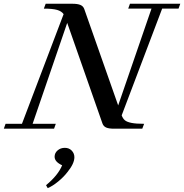

<svg xmlns="http://www.w3.org/2000/svg" viewBox="-52 -683 977 1019"><path d="M-31.7 0 -22.5 -25.9H64.5L285.6 -607.9Q274.9 -623.5 251.2 -630.4Q227.5 -637.2 180.7 -637.2L190.4 -663.1H332Q359.9 -663.1 374.8 -656.7Q389.6 -650.4 395 -635.7L575.2 -123.5L752 -637.2H628.4L637.7 -663.1H904.8L895.5 -637.2H808.6L593.8 -70.8Q600.1 -53.7 610.8 -44.7Q621.6 -35.6 645.5 -30.8Q669.4 -25.9 712.9 -25.9L703.1 0H552.2Q525.4 0 511.2 -6.3Q497.1 -12.7 491.7 -27.8L304.7 -561.5L121.1 -25.9H244.1L234.9 0ZM201.2 315.4 192.4 299.8Q255.9 247.6 277.8 194.3Q237.8 175.8 237.8 148.9Q237.8 128.9 253.7 115.2Q269.5 101.6 292 101.6Q314.5 101.6 328.6 116.2Q342.8 130.9 342.8 151.4Q342.8 185.1 306.2 230Q286.6 255.9 256.8 280.3Q227.1 304.7 201.2 315.4Z"/></svg>

Font: Elstob 14pt Medium
Style: Italic
Weight: 500
Italic angle: -20°
Designer: Peter S. Baker
Version: Version 1.015